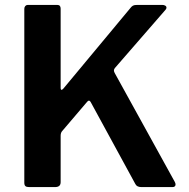

<svg xmlns="http://www.w3.org/2000/svg" viewBox="-20 -762 769 782"><path d="M695 -11Q695 0 682 0H556Q537 0 531 -13L349 -347Q346 -352 342 -352Q338 -352 332 -344L234 -229Q227 -222 227 -209V-20Q227 0 204 0H99Q88 0 83.5 -4Q79 -8 79 -18V-726Q79 -733 83 -737.5Q87 -742 93 -742H213Q227 -742 227 -727V-405Q227 -396 231 -396Q233 -396 238 -401L510 -728Q516 -736 521.5 -739Q527 -742 539 -742H641Q648 -742 653 -739Q658 -736 658 -731Q658 -726 654 -722L448 -485Q444 -480 444 -475Q444 -471 447 -465L692 -21Q695 -15 695 -11Z"/></svg>

Font: n
Style: Regular
Weight: 600
Designer: Pablo Impallari, Rodrigo Fuenzalida
Foundry: Impallari Type
Version: Version 1.002; ttfautohint (v1.5)